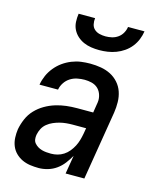

<svg xmlns="http://www.w3.org/2000/svg" viewBox="-113 -816 726 901"><g transform="rotate(15 250.0 -366.0)"><path d="M162 8Q140 8 119.5 5Q99 2 81 -6.5Q63 -15 49 -29Q35 -43 27.5 -61.5Q20 -80 19 -101Q18 -122 21 -143Q26 -169 37 -194.5Q48 -220 67 -240Q86 -260 110 -274Q134 -288 160 -296Q186 -304 212 -307Q238 -310 264 -310H342L348 -348Q349 -354 350 -360Q351 -366 351 -372Q351 -389 344.5 -404.5Q338 -420 326 -430Q314 -440 297.5 -444Q281 -448 264 -448Q247 -448 229 -444.5Q211 -441 195 -431Q179 -421 168.5 -405Q158 -389 155 -372V-371H65V-372Q69 -395 78.5 -416.5Q88 -438 103.5 -457Q119 -476 138.5 -490Q158 -504 180.5 -513Q203 -522 225.5 -525Q248 -528 270 -528Q297 -528 322.5 -523.5Q348 -519 369.5 -508Q391 -497 407.5 -478.5Q424 -460 432 -436.5Q440 -413 440.5 -387Q441 -361 437 -335L382 0H291L306 -90Q295 -70 280.5 -51Q266 -32 247 -18.5Q228 -5 205.5 1.5Q183 8 162 8ZM200 -72Q216 -72 231.5 -76Q247 -80 261 -89Q275 -98 286 -111.5Q297 -125 304.5 -139.5Q312 -154 316.5 -169.5Q321 -185 324 -201L329 -230H264Q249 -230 233 -228.5Q217 -227 201.5 -223Q186 -219 171 -212.5Q156 -206 143 -195.5Q130 -185 122.5 -170.5Q115 -156 112 -140Q110 -129 111.5 -118Q113 -107 120 -99Q127 -91 136 -85.5Q145 -80 155.5 -77Q166 -74 177.5 -73Q189 -72 200 -72ZM293 -600Q273 -600 253.5 -603Q234 -606 217 -613.5Q200 -621 186 -633.5Q172 -646 163.5 -663Q155 -680 154 -700Q153 -720 156 -740H236Q234 -725 237 -710.5Q240 -696 250.5 -686.5Q261 -677 275.5 -673.5Q290 -670 305 -670Q320 -670 335.5 -673.5Q351 -677 364.5 -686.5Q378 -696 386 -710.5Q394 -725 396 -740H476Q473 -720 465 -700Q457 -680 443.5 -663Q430 -646 412 -633.5Q394 -621 374 -613.5Q354 -606 333.5 -603Q313 -600 293 -600Z"/></g></svg>

Font: Iosevka Term Curly Md Obl
Style: Regular
Weight: 500
Italic angle: -9°
Designer: Belleve Invis
Foundry: Belleve Invis
Version: Version 32.3.0